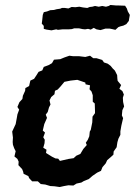

<svg xmlns="http://www.w3.org/2000/svg" viewBox="-20 -736 554 772"><path d="M220 16 199 13 182 12 162 6 144 4 132 -7H109L97 -20L94 -28L75 -37L73 -46L69 -56L54 -72L55 -86L50 -97L38 -107L43 -128L37 -140L32 -154L31 -165L32 -183L29 -207L43 -237L48 -264L50 -276L57 -295L50 -306L58 -325L70 -338L72 -351L81 -371L82 -382L97 -390L102 -412L117 -419L127 -434L135 -447L150 -453L156 -467L175 -474L189 -482L197 -496L222 -498L239 -505L259 -512L274 -510H298L323 -507L342 -512L355 -502H368L391 -495L398 -485L413 -480L425 -471L433 -461L442 -452L451 -434L452 -419L453 -411L467 -394L460 -379L472 -370L478 -356L474 -343L475 -326L479 -308L472 -293L470 -272L475 -261L468 -231L464 -208V-194L456 -178L452 -164L449 -144L437 -127L436 -114L425 -104L411 -92L405 -79L392 -64L386 -49L371 -42L352 -29L337 -16L317 -8L307 -2L288 2L275 10L255 9L238 12ZM221 -89 256 -97 276 -100 287 -110 303 -117 315 -137 329 -153 325 -162 333 -174 339 -188 341 -207 345 -214 351 -244 352 -267 362 -281V-289L361 -320L353 -327V-353L348 -368L340 -377L342 -393L324 -397L323 -404L291 -415L264 -412L239 -407L224 -389L212 -376L201 -371L199 -357L186 -346L179 -332L183 -316L177 -304L172 -286L164 -275L169 -262L158 -237L152 -211L161 -203L154 -184L160 -174L159 -160L154 -142L167 -134L165 -121L189 -106L203 -99L214 -98ZM187 -614 167 -617 156 -620V-632L148 -641L150 -657L152 -676L156 -687L169 -690L182 -695L197 -696L208 -699L222 -701L229 -704H241L255 -702L268 -708L283 -707L299 -709L314 -706L331 -704L341 -708L351 -709L362 -712L377 -709L391 -712L406 -709L417 -712L424 -716L447 -714H456L483 -713L490 -702L494 -690L502 -676L499 -659L498 -652L488 -639L476 -633L464 -630L456 -627L444 -616L431 -619L421 -621H404L384 -615L368 -618L357 -624L345 -617L334 -620L322 -618L312 -619L298 -622H278L269 -619L255 -618H248H231L213 -616L206 -618Z"/></svg>

Font: Winky Rough Medium
Style: Italic
Weight: 500
Italic angle: -8.97852°
Designer: Simon Atzbach
Foundry: typofactur
Version: Version 1.206; ttfautohint (v1.8.4.7-5d5b)